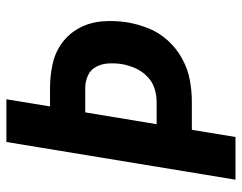

<svg xmlns="http://www.w3.org/2000/svg" viewBox="-100 -676 775 616"><g transform="rotate(-90 288.0 -367.5)"><path d="M20 0H157L180 -140H270Q305 -140 340 -146.5Q375 -153 408 -171Q441 -189 466.5 -217Q492 -245 505.5 -279Q519 -313 525 -348Q531 -387 528 -426.5Q525 -466 507.5 -499.5Q490 -533 460 -555.5Q430 -578 392 -586.5Q354 -595 314 -595H255L278 -735H141ZM270 -253H198L236 -482H314Q335 -482 354 -473.5Q373 -465 382.5 -446.5Q392 -428 393 -407Q394 -386 391 -365Q387 -343 378 -322Q369 -301 352 -284Q335 -267 313.5 -260Q292 -253 270 -253Z"/></g></svg>

Font: Iosevka Sparkle XBdObl
Style: Regular
Weight: 800
Italic angle: -9°
Designer: Belleve Invis
Foundry: Belleve Invis
Version: Version 4.5.0; ttfautohint (v1.8.3)